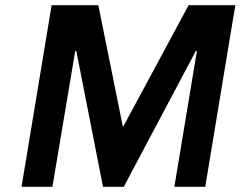

<svg xmlns="http://www.w3.org/2000/svg" viewBox="-20 -720 927 740"><path d="M179 -700H359L453 -234H456L707 -700H887L771 0H652L739 -524H735L457 0H377L274 -524H270L182 0H63Z"/></svg>

Font: Be Vietnam SemiBold
Style: Italic
Weight: 600
Italic angle: -9.556°
Designer: Gabriel Lam
Foundry: TypeRant
Version: Version 3.000